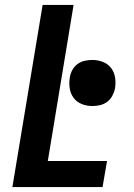

<svg xmlns="http://www.w3.org/2000/svg" viewBox="-20 -755 540 775"><path d="M30 0 152 -735H277L173 -105H412L394 0ZM353 -327Q330 -327 310 -335Q290 -343 277.5 -359.5Q265 -376 261.5 -398Q258 -420 262 -443Q264 -458 272 -472.5Q280 -487 293 -496.5Q306 -506 321.5 -509.5Q337 -513 353 -513Q375 -513 395.5 -505Q416 -497 428.5 -480.5Q441 -464 444.5 -442Q448 -420 444 -397Q441 -382 433 -367.5Q425 -353 412 -343.5Q399 -334 383.5 -330.5Q368 -327 353 -327Z"/></svg>

Font: Iosevka Curly XBdObl
Style: Regular
Weight: 800
Italic angle: -9°
Monospace: yes
Designer: Belleve Invis
Foundry: Belleve Invis
Version: Version 11.1.0; ttfautohint (v1.8.3)